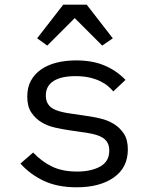

<svg xmlns="http://www.w3.org/2000/svg" viewBox="-20 -785 640 817"><path d="M349 -765 460 -622 415 -591 298 -708 181 -591 138 -622 249 -765ZM306 12Q225 12 166.5 -15.5Q108 -43 67 -89L121 -136Q158 -97 202 -76Q246 -55 308 -55Q368 -55 406.5 -76.5Q445 -98 445 -144Q445 -164 437.5 -177.5Q430 -191 417 -199Q404 -207 388 -211.5Q372 -216 354 -219L273 -231Q246 -235 214.5 -242Q183 -249 157 -264.5Q131 -280 113.5 -306Q96 -332 96 -374Q96 -413 111.5 -441.5Q127 -470 155 -489.5Q183 -509 221 -518.5Q259 -528 304 -528Q374 -528 425.5 -506Q477 -484 514 -445L462 -396Q453 -407 439.5 -418.5Q426 -430 406.5 -439.5Q387 -449 361 -455Q335 -461 301 -461Q240 -461 207.5 -440Q175 -419 175 -379Q175 -359 182.5 -345.5Q190 -332 203 -324Q216 -316 232.5 -311.5Q249 -307 266 -304L347 -292Q375 -288 406 -281Q437 -274 463 -258.5Q489 -243 506.5 -217Q524 -191 524 -149Q524 -72 464.5 -30Q405 12 306 12Z"/></svg>

Font: PlemolJP35 Console
Style: Regular
Weight: 400
Version: v2.0.3; ttfautohint (v1.8.4.7-5d5b-dirty) -l 6 -r 45 -G 200 